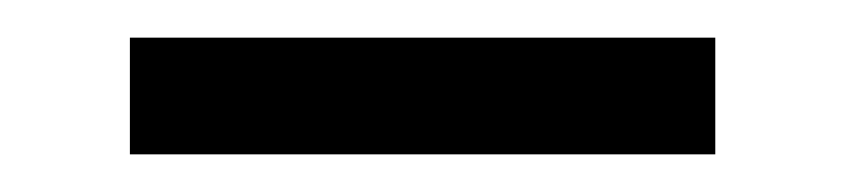

<svg xmlns="http://www.w3.org/2000/svg" viewBox="-20 -301 449 102"><path d="M49 -281V-219H360V-281Z"/></svg>

Font: LT Wave Alt Light
Style: Regular
Weight: 300
Designer: Daniel Lyons
Version: Version 2.5 (Glyphs App)